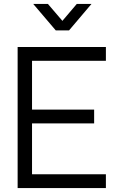

<svg xmlns="http://www.w3.org/2000/svg" viewBox="-20 -960 610 980"><path d="M149.5 -940H224.5L298.5 -853.5L372 -940H447L332.5 -805H264.5ZM70 0V-720H520.5V-649.5H143.5V-400.5H460.5V-330H143.5V-70.5H520.5V0Z"/></svg>

Font: Vela Sans
Style: Regular
Weight: 400
Designer: Principal design: Mikhail Sharanda - project Manrope.
Design modification: Ravid Balaliev
Foundry: Mikhail Sharanda
Version: Version 1.001